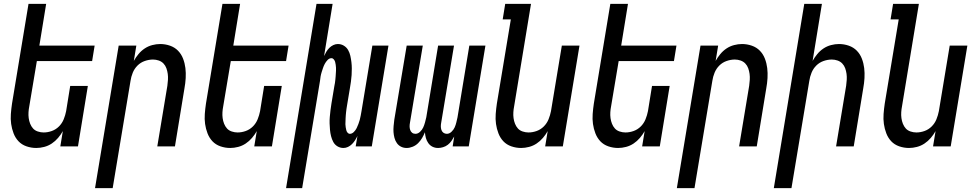

<svg xmlns="http://www.w3.org/2000/svg" viewBox="-20 -755 5040 990"><path d="M167 8Q141 8 116.5 -0.5Q92 -9 75.5 -26.5Q59 -44 50 -67.5Q41 -91 37.5 -116Q34 -141 36 -167.5Q38 -194 42 -221L127 -735H218L183 -520H468L455 -440H170L131 -207Q128 -192 127 -176.5Q126 -161 128 -146Q130 -131 135.5 -117Q141 -103 150.5 -92.5Q160 -82 175 -77Q190 -72 205 -72Q226 -72 247 -79.5Q268 -87 284 -103Q300 -119 308.5 -140Q317 -161 321 -182L342 -312H433L382 0H291L304 -79Q294 -61 279.5 -44Q265 -27 247 -15Q229 -3 208 2.5Q187 8 167 8Z M470 215 592 -520H683L670 -441Q680 -459 694 -476Q708 -493 726 -505Q744 -517 765 -522.5Q786 -528 806 -528Q832 -528 856.5 -519.5Q881 -511 898 -493.5Q915 -476 924 -452.5Q933 -429 936 -404Q939 -379 937.5 -352.5Q936 -326 931 -299L882 0H791L843 -313Q845 -328 846 -343.5Q847 -359 845 -374Q843 -389 838 -403Q833 -417 823 -427.5Q813 -438 798.5 -443Q784 -448 769 -448Q748 -448 726.5 -440.5Q705 -433 689 -417Q673 -401 664.5 -380Q656 -359 653 -338L561 215Z M1167 8Q1141 8 1116.5 -0.5Q1092 -9 1075.5 -26.5Q1059 -44 1050 -67.5Q1041 -91 1037.5 -116Q1034 -141 1036 -167.5Q1038 -194 1042 -221L1127 -735H1218L1183 -520H1468L1455 -440H1170L1131 -207Q1128 -192 1127 -176.5Q1126 -161 1128 -146Q1130 -131 1135.5 -117Q1141 -103 1150.5 -92.5Q1160 -82 1175 -77Q1190 -72 1205 -72Q1226 -72 1247 -79.5Q1268 -87 1284 -103Q1300 -119 1308.5 -140Q1317 -161 1321 -182L1342 -312H1433L1382 0H1291L1304 -79Q1294 -61 1279.5 -44Q1265 -27 1247 -15Q1229 -3 1208 2.5Q1187 8 1167 8Z M1455 215 1612 -735H1695L1651 -466Q1656 -477 1662.5 -488Q1669 -499 1678 -508Q1687 -517 1698.5 -522.5Q1710 -528 1722 -528Q1739 -528 1753 -519.5Q1767 -511 1775 -497Q1783 -483 1786.5 -467Q1790 -451 1792 -434.5Q1794 -418 1794 -401.5Q1794 -385 1793 -368Q1792 -351 1789.5 -334Q1787 -317 1784 -299L1769 -209Q1768 -201 1766.5 -193Q1765 -185 1764.5 -177Q1764 -169 1763 -161Q1762 -153 1762 -145.5Q1762 -138 1761.5 -130Q1761 -122 1761 -114.5Q1761 -107 1762.5 -99Q1764 -91 1765.5 -84Q1767 -77 1772 -71Q1777 -65 1784 -65Q1795 -65 1804.5 -74.5Q1814 -84 1819 -94.5Q1824 -105 1828 -115.5Q1832 -126 1835 -137Q1838 -148 1840 -159.5Q1842 -171 1844 -182L1900 -520H1983L1897 0H1814L1823 -54Q1818 -43 1811 -32Q1804 -21 1795 -12Q1786 -3 1774.5 2.5Q1763 8 1751 8Q1734 8 1720 -0.5Q1706 -9 1698.5 -23Q1691 -37 1687 -53Q1683 -69 1681.5 -85.5Q1680 -102 1679.5 -118.5Q1679 -135 1680.5 -152Q1682 -169 1684 -186Q1686 -203 1689 -221L1704 -311Q1706 -319 1707 -327Q1708 -335 1709 -343Q1710 -351 1710.5 -359Q1711 -367 1711.5 -374.5Q1712 -382 1712.5 -390Q1713 -398 1712.5 -405.5Q1712 -413 1711 -421Q1710 -429 1708 -436Q1706 -443 1701 -449Q1696 -455 1689 -455Q1678 -455 1669 -445.5Q1660 -436 1654.5 -425.5Q1649 -415 1645.5 -404.5Q1642 -394 1638.5 -383Q1635 -372 1633 -360.5Q1631 -349 1630 -338L1538 215Z M2239 8Q2223 8 2210 1.5Q2197 -5 2188.5 -17Q2180 -29 2176 -43.5Q2172 -58 2171 -73Q2165 -58 2156.5 -43.5Q2148 -29 2136 -17Q2124 -5 2108 1.5Q2092 8 2077 8Q2061 8 2048 1.5Q2035 -5 2026.5 -17Q2018 -29 2014 -44Q2010 -59 2009 -74Q2008 -89 2009.5 -105Q2011 -121 2013 -137L2077 -520H2160L2094 -123Q2092 -113 2092 -103.5Q2092 -94 2095 -85Q2098 -76 2105 -70.5Q2112 -65 2122 -65Q2135 -65 2146 -75.5Q2157 -86 2162.5 -98.5Q2168 -111 2171.5 -124Q2175 -137 2178 -150L2239 -520H2321L2255 -123Q2253 -113 2253 -103.5Q2253 -94 2256 -85Q2259 -76 2266.5 -70.5Q2274 -65 2284 -65Q2297 -65 2308 -75.5Q2319 -86 2324.5 -98.5Q2330 -111 2333 -124Q2336 -137 2339 -150L2400 -520H2483L2397 0H2314L2322 -51Q2316 -40 2308 -28.5Q2300 -17 2289 -8.5Q2278 0 2264.5 4Q2251 8 2239 8Z M2667 8Q2641 8 2616.5 -0.5Q2592 -9 2575.5 -26.5Q2559 -44 2550 -67.5Q2541 -91 2537.5 -116Q2534 -141 2536 -167.5Q2538 -194 2542 -221L2614 -655H2572L2585 -735H2718L2631 -207Q2628 -192 2627 -176.5Q2626 -161 2628 -146Q2630 -131 2635.5 -117Q2641 -103 2650.5 -92.5Q2660 -82 2675 -77Q2690 -72 2705 -72Q2726 -72 2747 -79.5Q2768 -87 2784 -103Q2800 -119 2808.5 -140Q2817 -161 2821 -182L2877 -520H2968L2882 0H2791L2804 -79Q2794 -61 2779.5 -44Q2765 -27 2747 -15Q2729 -3 2708 2.5Q2687 8 2667 8Z M3167 8Q3141 8 3116.5 -0.5Q3092 -9 3075.5 -26.5Q3059 -44 3050 -67.5Q3041 -91 3037.5 -116Q3034 -141 3036 -167.5Q3038 -194 3042 -221L3127 -735H3218L3183 -520H3468L3455 -440H3170L3131 -207Q3128 -192 3127 -176.5Q3126 -161 3128 -146Q3130 -131 3135.5 -117Q3141 -103 3150.5 -92.5Q3160 -82 3175 -77Q3190 -72 3205 -72Q3226 -72 3247 -79.5Q3268 -87 3284 -103Q3300 -119 3308.5 -140Q3317 -161 3321 -182L3342 -312H3433L3382 0H3291L3304 -79Q3294 -61 3279.5 -44Q3265 -27 3247 -15Q3229 -3 3208 2.5Q3187 8 3167 8Z M3470 215 3592 -520H3683L3670 -441Q3680 -459 3694 -476Q3708 -493 3726 -505Q3744 -517 3765 -522.5Q3786 -528 3806 -528Q3832 -528 3856.5 -519.5Q3881 -511 3898 -493.5Q3915 -476 3924 -452.5Q3933 -429 3936 -404Q3939 -379 3937.5 -352.5Q3936 -326 3931 -299L3882 0H3791L3843 -313Q3845 -328 3846 -343.5Q3847 -359 3845 -374Q3843 -389 3838 -403Q3833 -417 3823 -427.5Q3813 -438 3798.5 -443Q3784 -448 3769 -448Q3748 -448 3726.5 -440.5Q3705 -433 3689 -417Q3673 -401 3664.5 -380Q3656 -359 3653 -338L3561 215Z M3970 215 4127 -735H4218L4170 -441Q4180 -459 4194 -476Q4208 -493 4226 -505Q4244 -517 4265 -522.5Q4286 -528 4306 -528Q4332 -528 4356.5 -519.5Q4381 -511 4398 -493.5Q4415 -476 4424 -452.5Q4433 -429 4436 -404Q4439 -379 4437.5 -352.5Q4436 -326 4431 -299L4382 0H4291L4343 -313Q4345 -328 4346 -343.5Q4347 -359 4345 -374Q4343 -389 4338 -403Q4333 -417 4323 -427.5Q4313 -438 4298.5 -443Q4284 -448 4269 -448Q4248 -448 4226.5 -440.5Q4205 -433 4189 -417Q4173 -401 4164.5 -380Q4156 -359 4153 -338L4061 215Z M4667 8Q4641 8 4616.5 -0.5Q4592 -9 4575.5 -26.5Q4559 -44 4550 -67.5Q4541 -91 4537.5 -116Q4534 -141 4536 -167.5Q4538 -194 4542 -221L4614 -655H4572L4585 -735H4718L4631 -207Q4628 -192 4627 -176.5Q4626 -161 4628 -146Q4630 -131 4635.5 -117Q4641 -103 4650.5 -92.5Q4660 -82 4675 -77Q4690 -72 4705 -72Q4726 -72 4747 -79.5Q4768 -87 4784 -103Q4800 -119 4808.5 -140Q4817 -161 4821 -182L4877 -520H4968L4882 0H4791L4804 -79Q4794 -61 4779.5 -44Q4765 -27 4747 -15Q4729 -3 4708 2.5Q4687 8 4667 8Z"/></svg>

Font: Iosevka Term Curly Medium
Style: Italic
Weight: 500
Italic angle: -9°
Designer: Belleve Invis
Foundry: Belleve Invis
Version: Version 32.3.0